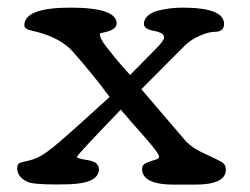

<svg xmlns="http://www.w3.org/2000/svg" viewBox="-20 -488 662 508"><path d="M577.6 -39.1Q577.6 0.5 496.1 0.5H440.9Q356 0.5 356 -41Q356 -52.2 367.2 -57.1Q378.4 -62 389.6 -64.9Q400.9 -67.9 400.9 -73.2Q400.9 -82.5 361.6 -126.7Q322.3 -170.9 299.3 -198.2Q299.3 -197.3 273.9 -171.1Q248.5 -145 216.1 -110.4Q183.6 -75.7 183.6 -72.3Q183.6 -68.8 212.6 -64.2Q241.7 -59.6 241.7 -40.5Q241.7 -3.4 164.1 -0.5Q151.4 0 131.8 0H127.4Q66.9 0 52.7 -6.8Q25.4 -20 25.4 -43Q25.4 -55.2 35.2 -58.1Q38.1 -59.1 51.8 -62Q65.4 -64.9 80.1 -71.3Q100.1 -80.6 137 -112.1Q173.8 -143.6 270 -231.4Q227.1 -290 172.4 -351.6Q138.2 -390.6 63 -407.2Q44.4 -411.1 44.4 -420.9Q44.4 -467.8 166.5 -467.8Q288.6 -467.8 288.6 -425.8Q288.6 -408.2 251 -401.4Q244.1 -399.9 244.1 -398.4Q244.1 -386.2 260.7 -365.2L284.2 -335.4Q307.1 -308.1 324.2 -289.6L391.1 -357.4Q414.1 -380.4 414.1 -388.4Q414.1 -396.5 405.8 -400.6Q397.5 -404.8 387.7 -406.2Q360.8 -411.1 360.8 -424.3Q360.8 -437.5 371.3 -446.5Q381.8 -455.6 398.4 -460Q431.2 -467.8 462.4 -467.8Q572.8 -467.8 572.8 -424.8Q572.8 -403.8 548.3 -403.8Q531.7 -403.8 507.8 -393.1Q483.9 -382.3 468.8 -367.2L354 -252L470.2 -116.2Q488.3 -96.2 522 -81.1Q555.7 -65.9 566.7 -59.3Q577.6 -52.7 577.6 -39.1Z"/></svg>

Font: Corben
Style: Regular
Weight: 400
Designer: vernon adams
Foundry: vernon adams
Version: Version 1.101